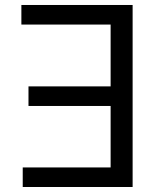

<svg xmlns="http://www.w3.org/2000/svg" viewBox="-20 -747 638 767"><path d="M509.8 -727.1V0H70.8V-78.1H421.9V-323.7H93.8V-401.9H421.9V-648.9H65.4V-727.1Z"/></svg>

Font: Sahel VF Regular
Style: Regular
Weight: 400
Foundry: Saber Rastikerdar (saber.rastikerdar@gmail.com)
Version: Version 3.4.0